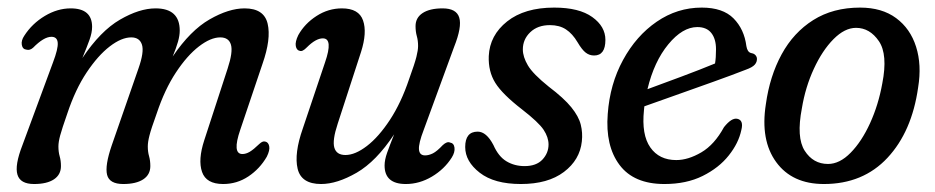

<svg xmlns="http://www.w3.org/2000/svg" viewBox="-20 -464 2401 493"><path d="M267 -91 335.5 -288Q350.5 -330.5 344.5 -349.2Q338.5 -368 317 -368Q292 -368 261.8 -344.8Q231.5 -321.5 202.5 -278Q173.5 -234.5 153 -173Q139 -133 134.5 -116.2Q130 -99.5 130 -88Q130 -74 133.2 -62.8Q136.5 -51.5 136.5 -37.5Q136.5 -15.5 118.5 -3.5Q100.5 8.5 67.5 8.5Q32 8.5 24.8 -15.5Q17.5 -39.5 37.5 -91L116 -303.5Q129.5 -339 128.2 -354.2Q127 -369.5 112 -369.5Q92.5 -369.5 65 -341.5Q56.5 -334 48 -336.5Q38 -337.5 36 -348.8Q34 -360 42.5 -372.5Q62.5 -403.5 95 -423Q127.5 -442.5 161.5 -442.5Q216.5 -442.5 216.5 -395Q216.5 -380.5 210 -362.2Q203.5 -344 191.5 -315Q238 -384.5 288 -413.5Q338 -442.5 379.5 -442.5Q441.5 -442.5 441.5 -385.5Q441.5 -372.5 437 -356.8Q432.5 -341 423.5 -319Q469 -386 518.2 -414.2Q567.5 -442.5 608 -442.5Q658 -442.5 667.2 -403.2Q676.5 -364 654 -300L597 -131Q575.5 -68.5 602.5 -68.5Q611.5 -68.5 621.2 -74.2Q631 -80 646 -94.5Q654.5 -102.5 661 -100.5Q669 -99 671.2 -88.8Q673.5 -78.5 665 -61.5Q647 -30.5 617.8 -11Q588.5 8.5 553 8.5Q509.5 8.5 498.8 -22.5Q488 -53.5 504.5 -104L564.5 -288Q578.5 -330.5 573 -349.2Q567.5 -368 545.5 -368Q521 -368 490.8 -344.8Q460.5 -321.5 431.8 -278Q403 -234.5 382.5 -173Q368 -133 363.8 -116.2Q359.5 -99.5 359.5 -88Q359.5 -74 362.8 -62.8Q366 -51.5 366 -37.5Q366 -15.5 347.8 -3.5Q329.5 8.5 296.5 8.5Q261 8.5 255 -15Q249 -38.5 267 -91Z M1135.5 -98Q1145.5 -96.5 1147 -84.8Q1148.5 -73 1140 -59.5Q1121 -29.5 1089 -10.5Q1057 8.5 1022 8.5Q967.5 8.5 967.5 -39Q967.5 -53.5 974 -71.8Q980.5 -90 992 -119Q946 -49.5 895.8 -20.5Q845.5 8.5 804.5 8.5Q753.5 8.5 744.2 -30.8Q735 -70 757.5 -134L814.5 -303.5Q836 -365.5 809 -365.5Q791 -365.5 768 -342.5Q756.5 -330.5 749.5 -333.5Q741.5 -335 739.5 -345.8Q737.5 -356.5 746 -374Q762.5 -403.5 792.8 -423Q823 -442.5 858 -442.5Q901.5 -442.5 912.2 -411.5Q923 -380.5 907 -330.5L847 -146Q833 -103.5 838.5 -84.8Q844 -66 867 -66Q892 -66 922.2 -89.2Q952.5 -112.5 981.2 -156.2Q1010 -200 1030.5 -261Q1045 -301 1049.2 -318Q1053.5 -335 1053.5 -346Q1053.5 -360 1050.2 -371.5Q1047 -383 1047 -397Q1047 -418.5 1065.2 -430.5Q1083.5 -442.5 1116.5 -442.5Q1152 -442.5 1159.2 -418.8Q1166.5 -395 1146 -343.5L1068 -130.5Q1054.5 -95.5 1055.8 -80.2Q1057 -65 1071.5 -65Q1081 -65 1091.5 -70.2Q1102 -75.5 1117 -91.5Q1128 -101.5 1135.5 -98Z M1327 -37.5Q1357 -37.5 1372.8 -54.2Q1388.5 -71 1388.5 -93Q1388.5 -111.5 1375.8 -130.8Q1363 -150 1320.5 -183Q1270 -222 1251.8 -251.2Q1233.5 -280.5 1235 -320Q1237.5 -373.5 1282.2 -409Q1327 -444.5 1403 -444.5Q1467 -444.5 1500.8 -420.2Q1534.5 -396 1534.5 -361.5Q1534.5 -321.5 1505.5 -321.5Q1493.5 -321.5 1484 -328.8Q1474.5 -336 1463 -355.5Q1450 -377.5 1433.2 -388.5Q1416.5 -399.5 1392 -399.5Q1360.5 -399.5 1341.5 -381.2Q1322.5 -363 1322.5 -337Q1322.5 -318 1335.5 -296Q1348.5 -274 1389 -241.5Q1428 -212 1447 -188.5Q1466 -165 1471.2 -144Q1476.5 -123 1474 -101Q1469 -53.5 1428 -22.5Q1387 8.5 1317.5 8.5Q1249 8.5 1211.8 -20.5Q1174.5 -49.5 1174.5 -86.5Q1174.5 -126 1206.5 -126Q1229 -126 1247 -91.5Q1260 -62 1280.5 -49.8Q1301 -37.5 1327 -37.5Z M1883.5 -130Q1876.5 -96.5 1851.2 -64.8Q1826 -33 1784.2 -12.2Q1742.5 8.5 1686 8.5Q1607.5 8.5 1570.8 -40.5Q1534 -89.5 1540.5 -171.5Q1546 -248 1579.8 -310Q1613.5 -372 1666.2 -408.2Q1719 -444.5 1782 -444.5Q1836 -444.5 1863.5 -416.8Q1891 -389 1896.5 -345.5Q1899 -330.5 1908 -328Q1921 -326 1923.5 -315Q1924.5 -305.5 1918.2 -298.2Q1912 -291 1895 -285Q1860.5 -271.5 1812.2 -254.2Q1764 -237 1716.2 -220Q1668.5 -203 1634.5 -191Q1634 -186 1633.5 -181Q1627 -118 1649.8 -85.5Q1672.5 -53 1716.5 -53Q1747 -53 1780.8 -72.8Q1814.5 -92.5 1839 -137.5Q1858.5 -162 1873 -159Q1890 -155.5 1883.5 -130ZM1770.5 -394.5Q1732.5 -394.5 1696 -350.2Q1659.5 -306 1642.5 -235Q1680.5 -249 1729.5 -267.2Q1778.5 -285.5 1816 -301Q1818.5 -315.5 1818.5 -337.5Q1818.5 -364 1806.5 -379.2Q1794.5 -394.5 1770.5 -394.5Z M2188.5 -444.5Q2244.5 -444.5 2281 -417.5Q2317.5 -390.5 2332.2 -344Q2347 -297.5 2337.5 -239.5Q2321.5 -126 2258.8 -58.8Q2196 8.5 2095.5 8.5Q2014 8.5 1973 -47.8Q1932 -104 1946.5 -196.5Q1956.5 -268.5 1987 -324.5Q2017.5 -380.5 2068.2 -412.5Q2119 -444.5 2188.5 -444.5ZM2106 -43Q2136 -43 2164.2 -71.8Q2192.5 -100.5 2214 -147.5Q2235.5 -194.5 2245.5 -250Q2260 -324 2236.8 -358.2Q2213.5 -392.5 2178 -392.5Q2149 -392.5 2120.2 -363.5Q2091.5 -334.5 2069.8 -287.5Q2048 -240.5 2039 -186Q2024.5 -111 2046.2 -77Q2068 -43 2106 -43Z"/></svg>

Font: Fraunces 144pt SuperSoft
Style: Italic
Weight: 400
Italic angle: -16°
Version: Version 1.000;[b76b70a41]